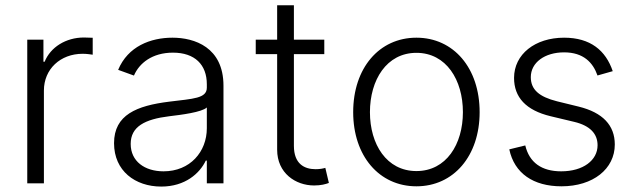

<svg xmlns="http://www.w3.org/2000/svg" viewBox="-20 -696 2409 729"><path d="M83.5 0H146.7V-352.3C146.7 -433.2 208.8 -491.8 294 -491.8C310.7 -491.8 326.3 -489 332 -488.3V-552.6C323.5 -552.9 308.9 -553.6 298.7 -553.6C230.1 -553.6 171.5 -516.7 149.5 -461.6H144.9V-545.5H83.5Z M592.3 12.4C683.2 12.4 738.6 -38 761.4 -86.3H765.3V0H828.5V-370.4C828.5 -516.7 718.4 -552.9 634.9 -552.9C551.5 -552.9 465.6 -519.9 428.6 -430.8L488.6 -409.1C508.5 -456 557.9 -496.1 636.7 -496.1C719.5 -496.1 765.3 -450.6 765.3 -376.1V-363.3C765.3 -322.1 714.1 -321.4 622.5 -310C499.3 -294.7 413 -260.3 413 -152.3C413 -47.2 493.3 12.4 592.3 12.4ZM600.9 -45.5C529.5 -45.5 476.2 -83.5 476.2 -149.5C476.2 -215.6 530.2 -243.3 622.5 -254.6C667.3 -259.9 746.8 -269.9 765.3 -288V-209.2C765.3 -119.7 701.7 -45.5 600.9 -45.5Z M1211.3 -545.5H1095.9V-676.1H1032.3V-545.5H951V-490.4H1032.3V-127.5C1032.3 -38.4 1102.6 8.2 1172.6 8.2C1198.9 8.2 1216.6 3.2 1228.7 -1.4L1215.2 -58.6C1206.3 -56.1 1195 -53.6 1178.3 -53.6C1135.3 -53.6 1095.9 -73.9 1095.9 -142.4V-490.4H1211.3Z M1561.1 11.4C1702.4 11.4 1801.1 -104 1801.1 -270.2C1801.1 -437.5 1702.4 -552.9 1561.1 -552.9C1419.7 -552.9 1321 -437.5 1321 -270.2C1321 -104 1419.7 11.4 1561.1 11.4ZM1561.1 -46.5C1447.8 -46.5 1384.6 -148.1 1384.6 -270.2C1384.6 -392.4 1447.8 -495.4 1561.1 -495.4C1674.4 -495.4 1737.6 -392.4 1737.6 -270.2C1737.6 -148.1 1674.4 -46.5 1561.1 -46.5Z M2306.5 -425.8C2279.8 -504.6 2221.6 -552.9 2121.8 -552.9C2011.7 -552.9 1931.8 -490.1 1931.8 -400.2C1931.8 -327.1 1976.2 -277.3 2071 -254.6L2160.2 -233.3C2220.2 -219.1 2248.9 -188.2 2248.9 -144.5C2248.9 -87.7 2194.6 -45.5 2110.8 -45.5C2036.2 -45.5 1989.7 -79.2 1974.4 -143.8L1913.7 -128.9C1932.9 -38 2005 11.4 2111.9 11.4C2231.9 11.4 2314.3 -54.7 2314.3 -147.4C2314.3 -220.2 2268.5 -268.8 2177.2 -291.2L2094.8 -311.4C2027 -328.5 1995.4 -355.8 1995.4 -403.1C1995.4 -458.5 2048.3 -497.2 2121.8 -497.2C2195.3 -497.2 2231.5 -458.5 2248.6 -409.4Z"/></svg>

Font: Karasuma Gothic
Style: Light
Weight: 300
Designer: Rasmus Andersson / Ryoko Nishizuka
Foundry: rsms
Version: Version 1.00